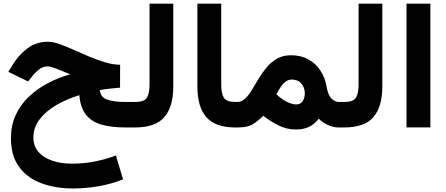

<svg xmlns="http://www.w3.org/2000/svg" viewBox="-20 -705 2467 1062"><path d="M40.5 58.6Q40.5 -11.7 66.9 -68.8Q93.3 -126 139.2 -169.7Q185.1 -213.4 244.1 -244.6Q303.2 -275.9 368.2 -293.9Q322.3 -313.5 290 -325.7Q257.8 -337.9 244.6 -337.9Q217.8 -337.9 196.3 -321.3Q174.8 -304.7 161.1 -286.6L135.3 -254.4L25.9 -307.6L47.9 -343.3Q82 -399.9 131.1 -437Q180.2 -474.1 245.1 -474.1Q272 -474.1 308.3 -461.4Q344.7 -448.7 386.5 -429.9Q428.2 -411.1 472.7 -392.3Q517.1 -373.5 561 -360.4Q605 -347.2 644.5 -346.7L644 -220.2Q619.6 -218.3 586.7 -214.6Q553.7 -210.9 532.7 -207Q534.7 -168.9 570.6 -155Q606.4 -141.1 670.9 -141.1H710.4V0H672.4Q597.2 0 542.5 -15.4Q487.8 -30.8 456.3 -69.6Q424.8 -108.4 418.9 -178.7Q345.7 -156.2 288.1 -121.8Q230.5 -87.4 197.5 -42.7Q164.6 2 164.6 55.7Q164.6 103 192.6 135.3Q220.7 167.5 268.8 183.8Q316.9 200.2 377.4 200.2Q446.3 200.2 508.8 187.3Q571.3 174.3 621.1 154.8L660.6 287.1Q594.7 313.5 523.4 325.4Q452.1 337.4 382.8 337.4Q288.1 337.4 210.4 309.3Q132.8 281.2 86.7 219.7Q40.5 158.2 40.5 58.6Z M690.9 -141.1H728Q778.8 -141.1 793 -165Q807.1 -189 807.1 -237.8V-684.6H938.5V-226.1Q938.5 -114.3 888.9 -57.1Q839.4 0 727.5 0H690.9Z M1071.8 -684.6H1203.6V-238.3Q1203.6 -186.5 1218.8 -163.8Q1233.9 -141.1 1281.2 -141.1H1293.5V0H1281.2Q1171.9 0 1121.8 -56.6Q1071.8 -113.3 1071.8 -226.6Z M1295.4 0H1273.9L1274.4 -141.1H1293Q1316.9 -141.1 1336.2 -159.7Q1355.5 -178.2 1373.3 -207.8Q1391.1 -237.3 1410.9 -270.3Q1430.7 -303.2 1455.3 -332.8Q1480 -362.3 1512.7 -380.9Q1545.4 -399.4 1589.4 -399.4Q1644.5 -399.4 1685.8 -376.5Q1727.1 -353.5 1752.4 -314.5Q1777.8 -275.4 1786.1 -227.1Q1794.4 -178.2 1813.5 -159.7Q1832.5 -141.1 1854 -141.1H1866.7V0H1853.5Q1822.3 0 1792 -14.4Q1761.7 -28.8 1743.2 -48.3Q1718.8 -17.6 1689 -3.2Q1659.2 11.2 1617.2 11.2Q1566.4 11.2 1522.2 -10.5Q1478 -32.2 1436 -64.5Q1409.2 -37.6 1380.1 -18.8Q1351.1 0 1295.4 0ZM1593.8 -265.1Q1573.7 -265.1 1557.6 -251.7Q1541.5 -238.3 1529.3 -219.2Q1517.1 -200.2 1508.8 -183.1Q1523.9 -169.4 1537.6 -159.7Q1551.3 -149.9 1563.5 -143.1Q1580.1 -134.8 1593.8 -131.1Q1607.4 -127.4 1617.7 -127.4Q1643.6 -127.4 1654.8 -146.2Q1666 -165 1666 -189Q1666 -219.7 1647 -242.4Q1627.9 -265.1 1593.8 -265.1Z M1847.2 -141.1H1884.3Q1935.1 -141.1 1949.2 -165Q1963.4 -189 1963.4 -237.8V-684.6H2094.7V-226.1Q2094.7 -114.3 2045.2 -57.1Q1995.6 0 1883.8 0H1847.2Z M2360.4 -684.6V-0.5H2228.5V-684.6Z"/></svg>

Font: Vazirmatn UI FD ExtraBold
Style: Regular
Weight: 800
Designer: Saber Rastikerdar
Foundry: Saber Rastikerdar
Version: Version 33.003